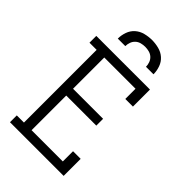

<svg xmlns="http://www.w3.org/2000/svg" viewBox="-278 -1056 1156 1156"><g transform="rotate(45 300.0 -477.5)"><path d="M45 0V-58H106V-677H45V-735H502V-590H437V-677H171V-411H427V-353H171V-58H437V-145H502V0ZM148 -815Q148 -844 158 -872.5Q168 -901 190 -920.5Q212 -940 241.5 -947.5Q271 -955 300 -955Q329 -955 358.5 -947.5Q388 -940 410 -920.5Q432 -901 442 -872.5Q452 -844 452 -815H388Q388 -832 382 -848.5Q376 -865 363.5 -876.5Q351 -888 334 -892.5Q317 -897 300 -897Q283 -897 266 -892.5Q249 -888 236.5 -876.5Q224 -865 218 -848.5Q212 -832 212 -815Z"/></g></svg>

Font: Iosevka Slab Light Extended
Style: Regular
Weight: 300
Width: 7
Monospace: yes
Designer: Belleve Invis
Foundry: Belleve Invis
Version: Version 11.1.0; ttfautohint (v1.8.3)